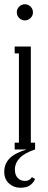

<svg xmlns="http://www.w3.org/2000/svg" viewBox="-30 -703 224 903"><path d="M87 -607Q72 -607 60.5 -618Q49 -629 49 -645Q49 -661 60.5 -672Q72 -683 87 -683Q102 -683 113.5 -672Q125 -661 125 -645Q125 -629 113.5 -618Q102 -607 87 -607ZM39 0V-32H59V-452H39V-484H115V-32H135V0ZM135 139Q125 160 109 170Q93 180 65 180Q35 180 12.5 160Q-10 140 -10 105Q-10 68 14.5 42.5Q39 17 95 0H135Q86 16 63 40Q40 64 40 95Q40 120 53.5 134Q67 148 87 148Q110 148 120 130Z"/></svg>

Font: Margherita Variable
Style: Regular
Weight: 400
Designer: James Puckett
Foundry: Dunwich Type Founders
Version: Version 1.008